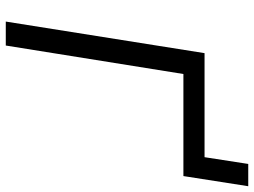

<svg xmlns="http://www.w3.org/2000/svg" viewBox="-130 -770 900 681"><g transform="rotate(90 320.5 -430.0)"><path d="M57 0 169 -705H538L562 -860H641L605 -630H243L142 0Z"/></g></svg>

Font: Nunito Sans 10pt
Style: Italic
Weight: 400
Italic angle: -9°
Designer: Vernon Adams
Foundry: Vernon Adams
Version: Version 3.101;gftools[0.9.27]